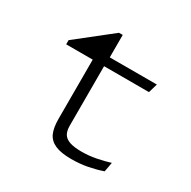

<svg xmlns="http://www.w3.org/2000/svg" viewBox="-145 -764 909 915"><g transform="rotate(30 310.0 -306.5)"><path d="M274.5 -470.5V-122.5Q274.5 -94.5 284.5 -77.5Q294.5 -60.5 318.8 -52Q343 -43.5 385.5 -43.5Q423.5 -43.5 463.8 -51.2Q504 -59 537 -69.5L527.5 -17.5Q489.5 -4.5 448.2 3.5Q407 11.5 359.5 11.5Q303 11.5 270.8 -2.8Q238.5 -17 225.2 -46.2Q212 -75.5 212 -124V-470.5ZM536 -500 521.5 -450H66V-473L256.5 -623.5H277V-484.5L228 -500Z"/></g></svg>

Font: Monaspace Argon Var ExtraLight
Style: Regular
Weight: 200
Designer: Riley Cran and the Lettermatic Team
Version: Version 1.200 (Monaspace Argon Var)